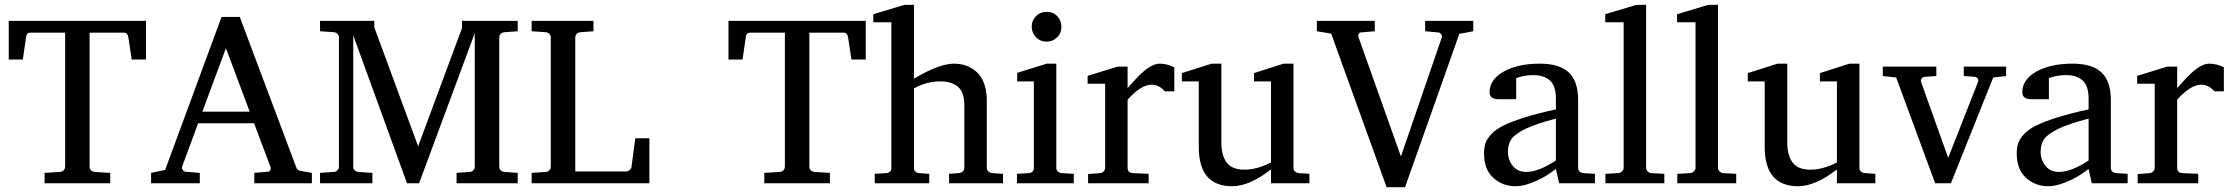

<svg xmlns="http://www.w3.org/2000/svg" viewBox="-20 -757 9215 793"><path d="M523.9 -511.2 509.8 -605Q505.9 -622.1 493.2 -622.1H350.1V-68.8Q350.1 -59.6 355.7 -53.7Q361.3 -47.9 371.1 -46.9L435.1 -43V0H164.1V-43L228 -46.9Q236.3 -47.4 241.5 -52.2Q246.6 -57.1 247.8 -61.3Q249 -65.4 249 -68.8V-622.1H105Q89.8 -622.1 87.9 -605L74.2 -511.2H16.1V-670.9H583V-511.2Z M913.1 -558.1 815.9 -295.9H1011.2ZM1030.3 0V-43L1087.9 -47.9Q1093.3 -47.9 1096.4 -54.2Q1099.6 -60.5 1098.1 -64.9L1029.3 -248H798.3L731.9 -67.9Q730 -62 735.1 -54.9Q740.2 -47.9 746.1 -47.9L805.2 -43V0H604V-43L662.1 -55.2L895 -687H970.2L1202.1 -69.8Q1205.1 -60.1 1209 -56.4Q1212.9 -52.7 1223.1 -50.8L1268.1 -43V0Z M1865.7 0V-43L1918.9 -46.9Q1927.7 -47.4 1933.1 -52Q1938.5 -56.6 1939.7 -60.8Q1940.9 -64.9 1940.9 -68.8V-620.1L1710.9 0H1661.1L1439 -610.8V-68.8Q1439 -64.9 1440.2 -60.8Q1441.4 -56.6 1446.8 -52Q1452.1 -47.4 1460.9 -46.9L1518.1 -43V0H1301.8V-43L1358.9 -46.9Q1367.2 -47.4 1372.3 -52.2Q1377.4 -57.1 1378.7 -61.3Q1379.9 -65.4 1379.9 -68.8V-602.1Q1379.9 -609.9 1374.8 -616.2Q1369.6 -622.6 1358.9 -624L1301.8 -627.9V-670.9H1525.9V-644L1707 -152.8L1888.2 -641.1V-670.9H2118.2V-627.9L2064 -624Q2055.2 -623.5 2049.8 -618.9Q2044.4 -614.3 2043.2 -610.1Q2042 -606 2042 -602.1V-68.8Q2042 -64.9 2043.2 -60.8Q2044.4 -56.6 2049.8 -52Q2055.2 -47.4 2064 -46.9L2118.2 -43V0Z M2175.8 0V-43L2233.9 -46.9Q2242.2 -47.4 2247.3 -52.2Q2252.4 -57.1 2253.7 -61.3Q2254.9 -65.4 2254.9 -68.8V-602.1Q2254.9 -609.9 2249.8 -616.2Q2244.6 -622.6 2233.9 -624L2175.8 -627.9V-670.9H2431.2V-627.9L2377.9 -624Q2369.1 -623.5 2363.8 -618.9Q2358.4 -614.3 2357.2 -610.1Q2356 -606 2356 -602.1V-48.8H2565.9Q2573.2 -48.8 2580.1 -54.2Q2586.9 -59.6 2587.9 -65.9L2604 -186H2662.1V0Z M3496.6 -511.2 3482.4 -605Q3478.5 -622.1 3465.8 -622.1H3322.8V-68.8Q3322.8 -59.6 3328.4 -53.7Q3334 -47.9 3343.8 -46.9L3407.7 -43V0H3136.7V-43L3200.7 -46.9Q3209 -47.4 3214.1 -52.2Q3219.2 -57.1 3220.5 -61.3Q3221.7 -65.4 3221.7 -68.8V-622.1H3077.6Q3062.5 -622.1 3060.5 -605L3046.9 -511.2H2988.8V-670.9H3555.7V-511.2Z M3754.9 -432.1Q3858.9 -494.1 3919.9 -494.1Q3938.5 -494.1 3956.1 -490.2Q3973.6 -486.3 3992.2 -475.6Q4010.7 -464.8 4024.4 -448.5Q4038.1 -432.1 4046.9 -404.8Q4055.7 -377.4 4055.7 -342.8V-64Q4055.7 -54.7 4062.3 -48.8Q4068.8 -43 4077.6 -42L4122.6 -39.1V0H3899.9V-39.1L3940.9 -42Q3949.7 -43 3956.3 -48.8Q3962.9 -54.7 3962.9 -64V-321.8Q3962.9 -377 3936.3 -398.9Q3909.7 -420.9 3863.8 -420.9Q3808.1 -420.9 3754.9 -392.1V-64Q3754.9 -52.7 3761.5 -47.6Q3768.1 -42.5 3774.9 -42L3817.9 -39.1V0H3592.8V-39.1L3640.6 -42Q3661.6 -43.9 3661.6 -64V-665H3586.9V-698.2L3714.8 -736.8H3754.9Z M4180.2 0V-39.1L4229 -42Q4250 -43.9 4250 -64V-420.9H4181.2V-456.1L4303.2 -494.1H4342.8V-64Q4342.8 -45.4 4363.8 -42L4415 -39.1V0ZM4241.2 -647Q4241.2 -671.4 4258.5 -689.7Q4275.9 -708 4303.2 -708Q4330.1 -708 4346.9 -689.9Q4363.8 -671.9 4363.8 -647Q4363.8 -619.6 4345.7 -602.3Q4327.6 -585 4303.2 -585Q4276.4 -585 4258.8 -603.5Q4241.2 -622.1 4241.2 -647Z M4769 -494.1Q4800.3 -494.1 4830.1 -479V-379.9H4791Q4766.6 -407.2 4737.3 -407.2Q4691.9 -407.2 4637.2 -345.2V-64Q4637.2 -43.9 4658.2 -42L4724.1 -39.1V0H4474.1V-38.1L4523.4 -42Q4534.2 -43.5 4539.3 -50Q4544.4 -56.6 4544.4 -64V-411.1H4472.2V-443.8L4596.2 -481.9H4637.2V-393.1L4663.1 -421.9Q4727.1 -494.1 4769 -494.1Z M5024.4 -168.9Q5024.4 -116.7 5045.9 -86.4Q5067.4 -56.2 5121.1 -56.2Q5170.4 -56.2 5229.5 -85.9V-420.9H5159.2V-455.1L5281.2 -494.1H5322.3V-64Q5322.3 -54.7 5328.9 -48.8Q5335.4 -43 5344.2 -42L5388.2 -39.1V0H5229.5V-57.1Q5139.6 12.2 5069.3 12.2Q4931.2 12.2 4931.2 -149.9V-420.9H4861.3V-455.1L4984.4 -494.1H5024.4Z M6007.3 -617.2 5783.2 16.1H5707L5478 -618.2L5418.9 -627.9V-670.9H5658.2V-627.9L5599.1 -623Q5593.8 -622.1 5591.3 -615.7Q5588.9 -609.4 5590.3 -605L5766.1 -110.8L5935.1 -603Q5937 -608.9 5932.4 -615.5Q5927.7 -622.1 5921.4 -623L5866.2 -627.9V-670.9H6064.9V-627.9Z M6208 -129.9Q6208 -97.2 6228 -72Q6248 -46.9 6283.2 -46.9Q6334.5 -46.9 6406.2 -94.2V-267.1Q6324.2 -246.1 6280.3 -224.6Q6236.3 -203.1 6222.2 -182.1Q6208 -161.1 6208 -129.9ZM6132.3 -376Q6132.3 -428.7 6190.7 -461.4Q6249 -494.1 6340.3 -494.1Q6420.4 -494.1 6459.2 -458Q6498 -421.9 6498 -344.2V-64Q6498 -45.4 6519 -42L6567.4 -39.1V0H6419.4L6406.2 -59.1Q6386.7 -44.4 6365.2 -30.8Q6343.8 -17.1 6306.6 -2.4Q6269.5 12.2 6239.3 12.2Q6186 12.2 6147.7 -22.5Q6109.4 -57.1 6109.4 -123Q6109.4 -147 6115 -164.6Q6120.6 -182.1 6138.4 -201.9Q6156.2 -221.7 6188.2 -237.8Q6220.2 -253.9 6274.7 -271.2Q6329.1 -288.6 6406.2 -305.2V-348.1Q6406.2 -403.3 6381.1 -425Q6356 -446.8 6313 -446.8Q6274.4 -446.8 6242.2 -434.1V-347.2H6169.4Q6132.3 -347.2 6132.3 -376Z M6664.1 -42Q6671.4 -42 6678.7 -49.1Q6686 -56.2 6686 -63V-665H6609.9V-698.2L6737.8 -736.8H6778.8V-63Q6778.8 -55.2 6785.9 -48.6Q6793 -42 6799.8 -42L6854 -39.1V0H6610.8V-39.1Z M6960.9 -42Q6968.3 -42 6975.6 -49.1Q6982.9 -56.2 6982.9 -63V-665H6906.7V-698.2L7034.7 -736.8H7075.7V-63Q7075.7 -55.2 7082.8 -48.6Q7089.8 -42 7096.7 -42L7150.9 -39.1V0H6907.7V-39.1Z M7361.8 -168.9Q7361.8 -116.7 7383.3 -86.4Q7404.8 -56.2 7458.5 -56.2Q7507.8 -56.2 7566.9 -85.9V-420.9H7496.6V-455.1L7618.7 -494.1H7659.7V-64Q7659.7 -54.7 7666.3 -48.8Q7672.9 -43 7681.6 -42L7725.6 -39.1V0H7566.9V-57.1Q7477.1 12.2 7406.7 12.2Q7268.6 12.2 7268.6 -149.9V-420.9H7198.7V-455.1L7321.8 -494.1H7361.8Z M8212.4 -437 8037.6 0H7972.7L7811.5 -437L7756.3 -442.9V-481.9H7977.5V-442.9L7929.7 -439.9Q7921.4 -439 7916.5 -432.6Q7911.6 -426.3 7914.6 -418L8026.4 -105L8149.4 -418Q8152.8 -426.3 8148.4 -432.6Q8144 -439 8135.7 -439.9L8090.8 -442.9V-481.9H8265.6V-442.9Z M8408.2 -129.9Q8408.2 -97.2 8428.2 -72Q8448.2 -46.9 8483.4 -46.9Q8534.7 -46.9 8606.4 -94.2V-267.1Q8524.4 -246.1 8480.5 -224.6Q8436.5 -203.1 8422.4 -182.1Q8408.2 -161.1 8408.2 -129.9ZM8332.5 -376Q8332.5 -428.7 8390.9 -461.4Q8449.2 -494.1 8540.5 -494.1Q8620.6 -494.1 8659.4 -458Q8698.2 -421.9 8698.2 -344.2V-64Q8698.2 -45.4 8719.2 -42L8767.6 -39.1V0H8619.6L8606.4 -59.1Q8586.9 -44.4 8565.4 -30.8Q8543.9 -17.1 8506.8 -2.4Q8469.7 12.2 8439.5 12.2Q8386.2 12.2 8347.9 -22.5Q8309.6 -57.1 8309.6 -123Q8309.6 -147 8315.2 -164.6Q8320.8 -182.1 8338.6 -201.9Q8356.4 -221.7 8388.4 -237.8Q8420.4 -253.9 8474.9 -271.2Q8529.3 -288.6 8606.4 -305.2V-348.1Q8606.4 -403.3 8581.3 -425Q8556.2 -446.8 8513.2 -446.8Q8474.6 -446.8 8442.4 -434.1V-347.2H8369.6Q8332.5 -347.2 8332.5 -376Z M9104 -494.1Q9135.3 -494.1 9165 -479V-379.9H9126Q9101.6 -407.2 9072.3 -407.2Q9026.9 -407.2 8972.2 -345.2V-64Q8972.2 -43.9 8993.2 -42L9059.1 -39.1V0H8809.1V-38.1L8858.4 -42Q8869.1 -43.5 8874.3 -50Q8879.4 -56.6 8879.4 -64V-411.1H8807.1V-443.8L8931.2 -481.9H8972.2V-393.1L8998 -421.9Q9062 -494.1 9104 -494.1Z"/></svg>

Font: TAML ThiruValluvar
Style: Regular
Weight: 400
Version: Version 0.271; dev 7ad24fM